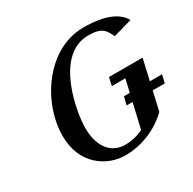

<svg xmlns="http://www.w3.org/2000/svg" viewBox="-156 -862 1040 1034"><g transform="rotate(-30 364.0 -345.0)"><path d="M473 -400 462 -350H546L527.4 -270H491L479 -220H515.8L480 -66C445 -49 407 -40 366 -40C291 -40 225 -96 225 -227C225 -317 278 -650 488 -650C572 -650 588 -622 610 -575L727 -608C695 -665 621 -700 485 -700C262 -700 98 -459 98 -249C98 -70 229 10 340 10C449 10 549 -38 614 -102L640.9 -220H716L728 -270H652.3L682 -400Z"/></g></svg>

Font: Pfennig
Style: BoldItalic
Weight: 700
Italic angle: -13°
Version: Version 20100423